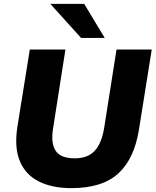

<svg xmlns="http://www.w3.org/2000/svg" viewBox="-20 -961 804 992"><path d="M348 11Q250 11 181.5 -23Q113 -57 83 -127.5Q53 -198 70 -307L134 -705H318L254 -296Q242 -221 267.5 -182Q293 -143 367 -143Q433 -143 469 -181.5Q505 -220 518 -299L582 -705H764L698 -292Q674 -141 591.5 -65Q509 11 348 11ZM399 -765 240 -941H415L521 -765Z"/></svg>

Font: Mulish Black
Style: Italic
Weight: 900
Italic angle: -9°
Designer: Vernon Adams
Foundry: Vernon Adams
Version: Version 3.603; ttfautohint (v1.8.3)